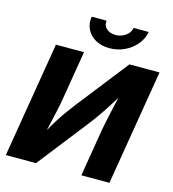

<svg xmlns="http://www.w3.org/2000/svg" viewBox="-134 -1058 1052 1168"><g transform="rotate(15 392.0 -474.0)"><path d="M663.6 0H486.8L536.6 -301.3Q541.5 -328.6 550.3 -369.6Q559.1 -410.6 570.3 -460.4Q581.5 -510.3 593.8 -562.5H613.3Q576.7 -503.9 549.1 -460.2Q521.5 -416.5 495.4 -379.4Q469.2 -342.3 437 -301.3L201.2 0H11.2L131.8 -727.5H308.6L257.3 -418Q252 -385.3 241.9 -339.1Q231.9 -293 220.7 -244.6Q209.5 -196.3 199.7 -156.2H183.6Q211.9 -211.4 237.3 -253.9Q262.7 -296.4 287.6 -331.5Q312.5 -366.7 337.4 -398.9L594.7 -727.5H784.2ZM450.7 -791Q399.9 -791 362.8 -812Q325.7 -833 308.1 -868.9Q290.5 -904.8 297.9 -948.2H392.1Q386.7 -918.9 408 -898.7Q429.2 -878.4 465.8 -878.4Q489.7 -878.4 510.5 -887.7Q531.2 -897 544.9 -912.6Q558.6 -928.2 562 -948.2H656.7Q649.4 -904.8 619.9 -868.9Q590.3 -833 546.1 -812Q502 -791 450.7 -791Z"/></g></svg>

Font: Inter ExtraBold
Style: Italic
Weight: 800
Italic angle: -9.3988°
Designer: Rasmus Andersson
Foundry: rsms
Version: Version 4.001;git-66647c0bb